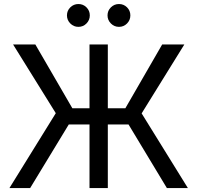

<svg xmlns="http://www.w3.org/2000/svg" viewBox="-20 -953 1000 973"><path d="M526.4 -727.5V-404.3H615.2L801.8 -727.5H914.1L697.8 -378.4L932.1 0H825.7L631.3 -322.3H526.4V0H433.6V-322.3H328.6L132.8 0H27.8L262.7 -379.4L46.4 -727.5H159.2L346.7 -404.3H433.6V-727.5ZM377.4 -816.9Q353.5 -816.9 336.4 -834Q319.3 -851.1 319.3 -875Q319.3 -898.9 336.4 -915.8Q353.5 -932.6 377.4 -932.6Q401.4 -932.6 418.2 -915.8Q435.1 -898.9 435.1 -875Q435.1 -851.1 418.2 -834Q401.4 -816.9 377.4 -816.9ZM583 -816.9Q559.1 -816.9 542 -834Q524.9 -851.1 524.9 -875Q524.9 -898.9 542 -915.8Q559.1 -932.6 583 -932.6Q606.9 -932.6 623.8 -915.8Q640.6 -898.9 640.6 -875Q640.6 -851.1 623.8 -834Q606.9 -816.9 583 -816.9Z"/></svg>

Font: Inter
Style: Regular
Weight: 400
Designer: Rasmus Andersson
Foundry: rsms
Version: Version 4.001;git-9221beed3